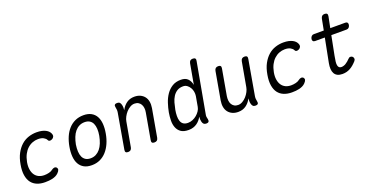

<svg xmlns="http://www.w3.org/2000/svg" viewBox="-27 -1461 4254 2193"><g transform="rotate(-20 2100.0 -365.0)"><path d="M54 -275Q67 -352 96 -405.5Q125 -459 164 -493.5Q203 -528 251 -544Q299 -560 350 -560Q386 -560 413 -554Q440 -548 460 -537.5Q480 -527 492 -514Q504 -501 510 -487Q520 -464 513 -448Q506 -432 490 -424Q472 -415 458.5 -418Q445 -421 439 -436Q431 -453 406 -467Q381 -481 339 -481Q304 -481 270.5 -468Q237 -455 209.5 -429.5Q182 -404 162.5 -366.5Q143 -329 133 -277Q124 -227 130.5 -188Q137 -149 155.5 -122.5Q174 -96 203 -82.5Q232 -69 269 -69Q298 -69 326.5 -76Q355 -83 373 -98Q387 -109 403 -111Q419 -113 431 -101Q436 -95 438 -88Q440 -81 438 -73Q436 -65 430 -56Q424 -47 414 -37Q399 -22 380 -13Q361 -4 340.5 1Q320 6 297 8Q274 10 250 10Q196 10 154 -7Q112 -24 85.5 -58.5Q59 -93 50 -147.5Q41 -202 54 -275Z M818 10Q762 10 724.5 -11Q687 -32 666 -70Q645 -108 641 -160.5Q637 -213 648 -276Q659 -339 681.5 -391Q704 -443 738 -480.5Q772 -518 817.5 -539Q863 -560 920 -560Q976 -560 1014 -539Q1052 -518 1072.5 -480.5Q1093 -443 1097 -391Q1101 -339 1090 -277Q1079 -213 1055.5 -160.5Q1032 -108 998 -70Q964 -32 919 -11Q874 10 818 10ZM832 -69Q868 -69 897 -84Q926 -99 948.5 -126Q971 -153 986.5 -191.5Q1002 -230 1011 -277Q1019 -322 1017 -359.5Q1015 -397 1002.5 -424Q990 -451 966 -466Q942 -481 905 -481Q869 -481 839.5 -466Q810 -451 787.5 -424Q765 -397 750 -359Q735 -321 726 -275Q719 -229 721 -191Q723 -153 735.5 -126Q748 -99 772 -84Q796 -69 832 -69Z M1329 -560Q1350 -560 1360.5 -550Q1371 -540 1376 -520Q1380 -504 1380.5 -487.5Q1381 -471 1379 -454Q1404 -503 1444 -531.5Q1484 -560 1539 -560Q1579 -560 1609.5 -546Q1640 -532 1659.5 -507Q1679 -482 1685.5 -447Q1692 -412 1685 -369L1625 -30Q1621 -9 1609.5 0.5Q1598 10 1578 10Q1558 10 1550 0.5Q1542 -9 1546 -30L1602 -347Q1607 -374 1604 -399Q1601 -424 1590 -443Q1579 -462 1560 -473.5Q1541 -485 1513 -485Q1486 -485 1459.5 -469.5Q1433 -454 1412 -430.5Q1391 -407 1376.5 -379Q1362 -351 1358 -326L1305 -30Q1301 -9 1289.5 0.5Q1278 10 1258 10Q1238 10 1230 0.5Q1222 -9 1226 -30L1300 -454Q1303 -470 1302 -487Q1301 -504 1297 -520Q1292 -540 1300.5 -550Q1309 -560 1329 -560Z M2238 -93Q2234 -77 2235.5 -61.5Q2237 -46 2242 -30Q2246 -10 2237.5 0Q2229 10 2209 10Q2189 10 2178 0Q2167 -10 2162 -30Q2158 -46 2157.5 -60.5Q2157 -75 2159 -92Q2147 -70 2131 -51.5Q2115 -33 2095.5 -19.5Q2076 -6 2051 2Q2026 10 1995 10Q1935 10 1902 -13.5Q1869 -37 1854 -75.5Q1839 -114 1840 -161.5Q1841 -209 1849 -256Q1859 -310 1877 -364.5Q1895 -419 1925 -462.5Q1955 -506 1998.5 -533Q2042 -560 2104 -560Q2159 -560 2187.5 -531Q2216 -502 2225 -454L2269 -700Q2273 -721 2284 -730.5Q2295 -740 2315 -740Q2335 -740 2344 -730.5Q2353 -721 2348 -700ZM2016 -69Q2044 -69 2072 -80.5Q2100 -92 2122.5 -111Q2145 -130 2161 -154Q2177 -178 2181 -203L2203 -326Q2207 -351 2202.5 -378Q2198 -405 2184.5 -428Q2171 -451 2150.5 -466Q2130 -481 2103 -481Q2059 -481 2029 -462Q1999 -443 1979 -411.5Q1959 -380 1948 -340.5Q1937 -301 1929 -260Q1922 -221 1921.5 -186Q1921 -151 1930 -124.5Q1939 -98 1960 -83.5Q1981 -69 2016 -69Z M2808 10Q2787 10 2776.5 0Q2766 -10 2761 -30Q2757 -46 2756.5 -62.5Q2756 -79 2758 -96Q2733 -47 2693 -18.5Q2653 10 2598 10Q2558 10 2527.5 -4Q2497 -18 2477.5 -43Q2458 -68 2451.5 -103Q2445 -138 2452 -181L2512 -520Q2516 -541 2527.5 -550.5Q2539 -560 2559 -560Q2579 -560 2587 -550.5Q2595 -541 2591 -520L2535 -203Q2531 -176 2533.5 -151Q2536 -126 2547 -107Q2558 -88 2577 -76.5Q2596 -65 2624 -65Q2651 -65 2677.5 -80.5Q2704 -96 2725 -119.5Q2746 -143 2760.5 -171Q2775 -199 2779 -224L2832 -520Q2836 -541 2847.5 -550.5Q2859 -560 2879 -560Q2899 -560 2907 -550.5Q2915 -541 2911 -520L2837 -96Q2834 -80 2835 -63Q2836 -46 2840 -30Q2845 -10 2836.5 0Q2828 10 2808 10Z M3054 -275Q3067 -352 3096 -405.5Q3125 -459 3164 -493.5Q3203 -528 3251 -544Q3299 -560 3350 -560Q3386 -560 3413 -554Q3440 -548 3460 -537.5Q3480 -527 3492 -514Q3504 -501 3510 -487Q3520 -464 3513 -448Q3506 -432 3490 -424Q3472 -415 3458.5 -418Q3445 -421 3439 -436Q3431 -453 3406 -467Q3381 -481 3339 -481Q3304 -481 3270.5 -468Q3237 -455 3209.5 -429.5Q3182 -404 3162.5 -366.5Q3143 -329 3133 -277Q3124 -227 3130.5 -188Q3137 -149 3155.5 -122.5Q3174 -96 3203 -82.5Q3232 -69 3269 -69Q3298 -69 3326.5 -76Q3355 -83 3373 -98Q3387 -109 3403 -111Q3419 -113 3431 -101Q3436 -95 3438 -88Q3440 -81 3438 -73Q3436 -65 3430 -56Q3424 -47 3414 -37Q3399 -22 3380 -13Q3361 -4 3340.5 1Q3320 6 3297 8Q3274 10 3250 10Q3196 10 3154 -7Q3112 -24 3085.5 -58.5Q3059 -93 3050 -147.5Q3041 -202 3054 -275Z M4094 -530Q4111 -530 4119 -519Q4127 -508 4123 -490Q4119 -473 4108.5 -462Q4098 -451 4080 -451H3895L3849 -217Q3841 -176 3838 -148.5Q3835 -121 3839 -103.5Q3843 -86 3853 -77.5Q3863 -69 3880 -69Q3907 -69 3934.5 -86Q3962 -103 3985 -128Q3999 -144 4013.5 -144Q4028 -144 4039 -135Q4050 -125 4051 -109.5Q4052 -94 4039 -80Q4019 -58 3999.5 -41.5Q3980 -25 3959 -13.5Q3938 -2 3914.5 4Q3891 10 3864 10Q3829 10 3805 -2Q3781 -14 3768.5 -36.5Q3756 -59 3754 -90Q3752 -121 3759 -159L3816 -451H3698Q3680 -451 3672 -462Q3664 -473 3668 -490Q3672 -508 3683 -519Q3694 -530 3711 -530H3832L3858 -665Q3863 -686 3874 -695.5Q3885 -705 3905 -705Q3925 -705 3933.5 -695.5Q3942 -686 3938 -665L3911 -530Z"/></g></svg>

Font: Maple Mono Light
Style: Italic
Weight: 300
Italic angle: -10°
Monospace: yes
Designer: subframe7536
Version: Version 7.000